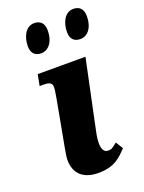

<svg xmlns="http://www.w3.org/2000/svg" viewBox="-147 -842 692 922"><g transform="rotate(-20 198.5 -381.0)"><path d="M331 -624C366 -624 397 -655 397 -718C397 -755 377 -772 347 -772C305 -772 281 -728 281 -677C281 -640 301 -624 331 -624ZM131 -624C165 -624 197 -655 197 -718C197 -755 177 -772 147 -772C105 -772 81 -728 81 -677C81 -640 101 -624 131 -624ZM193 10C276 10 309 -26 343 -62L320 -99C295 -79 291 -75 272 -75C250 -75 242 -97 242 -125C242 -152 249 -180 257 -218L324 -536H80L69 -479H88C144 -479 135 -457 124 -391L101 -266C86 -184 73 -122 73 -100C73 -31 114 10 193 10Z"/></g></svg>

Font: Noto Serif SemiCondensed Extra
Style: Italic
Weight: 800
Width: 4
Italic angle: -12°
Designer: Monotype Design Team
Foundry: Monotype Imaging Inc.
Version: Version 1.901